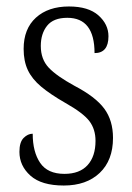

<svg xmlns="http://www.w3.org/2000/svg" viewBox="-20 -563 407 593"><path d="M177 10Q108 10 74 -20.5Q40 -51 40 -94Q40 -124 53 -137Q66 -150 81 -150Q81 -94 104 -60Q127 -26 179 -26Q226 -26 250.5 -53Q275 -80 275 -128Q275 -164 256 -189Q237 -214 182 -245Q135 -272 107 -295.5Q79 -319 66 -346.5Q53 -374 53 -412Q53 -474 91 -508.5Q129 -543 193 -543Q253 -543 284 -515.5Q315 -488 315 -451Q315 -399 272 -399Q272 -508 188 -508Q145 -508 125.5 -483.5Q106 -459 106 -421Q106 -380 130.5 -354Q155 -328 210 -298Q275 -264 302 -227.5Q329 -191 329 -137Q329 -68 288 -29Q247 10 177 10Z"/></svg>

Font: Noto Serif Condensed Light
Style: Regular
Weight: 300
Width: 3
Designer: Monotype Design Team
Foundry: Monotype Imaging Inc.
Version: Version 2.013